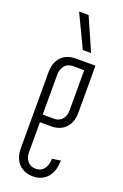

<svg xmlns="http://www.w3.org/2000/svg" viewBox="-137 -723 497 776"><g transform="rotate(20 111.5 -335.0)"><path d="M114.3 -464.4Q90.8 -464.4 78.4 -448.7Q65.9 -433.1 65.9 -410.6V-238.3H114.3Q137.2 -238.3 149.7 -253.4Q162.1 -268.6 162.1 -291.5V-464.4ZM198.7 -497.1V-294.9Q198.7 -275.4 193.4 -259Q188 -242.7 177.2 -230.7Q166.5 -218.8 150.6 -212.2Q134.8 -205.6 114.3 -205.6H65.9V-76.2Q65.9 -53.7 78.4 -38.3Q90.8 -22.9 114.3 -22.9Q137.2 -22.9 149.7 -40.5Q162.1 -58.1 162.1 -83.5L198.2 -88.9Q198.2 -67.9 192.9 -49.8Q187.5 -31.7 177 -18.6Q166.5 -5.4 150.6 2.2Q134.8 9.8 114.3 9.8Q93.3 9.8 77.4 2.9Q61.5 -3.9 50.8 -15.9Q40 -27.8 34.7 -44.2Q29.3 -60.5 29.3 -79.6V-407.7Q29.3 -427.2 34.7 -443.6Q40 -460 50.8 -471.9Q61.5 -483.9 77.4 -490.5Q93.3 -497.1 114.3 -497.1ZM164.6 -539.1H128.9L61.5 -680.2H102.5Z"/></g></svg>

Font: Tulpen One
Style: Regular
Weight: 400
Designer: Naima Ben Ayed
Foundry: Naima Ben Ayed, Anton Koovit
Version: Version 1.002